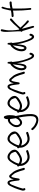

<svg xmlns="http://www.w3.org/2000/svg" viewBox="2024 -2805 1046 5134"><g transform="rotate(-90 2547.0 -238.0)"><path d="M365 -499C338 -475 326 -435 317 -392C308 -457 295 -540 246 -557C213 -568 186 -549 170 -531C159 -519 148 -502 138 -481C125 -459 109 -424 87 -372C53 -292 50 -265 29 -204C18 -174 11 -146 23 -112L29 -96C38 -71 98 -83 81 -115L75 -131C68 -151 72 -162 81 -185V-186H82C87 -203 93 -223 99 -246C108 -279 165 -428 177 -453C186 -470 194 -482 201 -490V-491C207 -498 213 -501 219 -503C234 -508 236 -505 246 -492C252 -481 258 -465 262 -445V-444C272 -404 277 -346 283 -303C286 -267 285 -244 310 -236C340 -229 342 -266 346 -293C348 -310 352 -329 355 -349C363 -393 372 -437 392 -455C404 -465 416 -449 430 -433L454 -402C473 -382 487 -359 500 -327C524 -276 551 -189 566 -128L572 -111C574 -106 579 -102 585 -100C606 -93 630 -101 626 -124V-125L621 -145H620C616 -156 611 -176 603 -202C576 -296 546 -385 486 -443C470 -461 456 -480 438 -498C416 -519 388 -525 365 -499Z M666 -292C655 -269 669 -250 679 -239C675 -184 685 -148 707 -107C754 -19 839 45 952 29C986 24 1016 16 1044 6L1083 -8C1119 -17 1095 -70 1064 -61H1063L1024 -46C1001 -38 976 -32 946 -27C887 -18 835 -39 804 -71C772 -102 741 -142 735 -199C763 -184 792 -175 824 -172C877 -168 924 -189 960 -209C1011 -235 1075 -272 1103 -330V-331C1128 -394 1094 -452 1061 -486C1031 -516 995 -544 955 -555C876 -576 825 -531 788 -479C753 -434 716 -368 695 -304C679 -304 669 -296 666 -292ZM739 -262 740 -264C754 -329 794 -399 824 -443C847 -476 868 -499 905 -503C957 -510 990 -480 1020 -448C1028 -439 1065 -341 1052 -347C1040 -325 1014 -306 988 -292V-291C959 -267 923 -249 884 -235C833 -217 780 -234 739 -262Z M1153 -292C1142 -269 1156 -250 1166 -239C1162 -184 1172 -148 1194 -107C1241 -19 1326 45 1439 29C1473 24 1503 16 1531 6L1570 -8C1606 -17 1582 -70 1551 -61H1550L1511 -46C1488 -38 1463 -32 1433 -27C1374 -18 1322 -39 1291 -71C1259 -102 1228 -142 1222 -199C1250 -184 1279 -175 1311 -172C1364 -168 1411 -189 1447 -209C1498 -235 1562 -272 1590 -330V-331C1615 -394 1581 -452 1548 -486C1518 -516 1482 -544 1442 -555C1363 -576 1312 -531 1275 -479C1240 -434 1203 -368 1182 -304C1166 -304 1156 -296 1153 -292ZM1226 -262 1227 -264C1241 -329 1281 -399 1311 -443C1334 -476 1355 -499 1392 -503C1444 -510 1477 -480 1507 -448C1515 -439 1552 -341 1539 -347C1527 -325 1501 -306 1475 -292V-291C1446 -267 1410 -249 1371 -235C1320 -217 1267 -234 1226 -262Z M1643 124 1671 155C1729 214 1808 257 1894 264C2016 268 2056 194 2064 81C2068 -54 2042 -193 2019 -308L2016 -321C2015 -326 2013 -330 2012 -336C2028 -381 2037 -444 2035 -503C2035 -539 2029 -576 2022 -600C2018 -614 2007 -666 1972 -657C1968 -656 1964 -654 1960 -652C1936 -631 1926 -592 1928 -548C1868 -562 1817 -517 1787 -482C1761 -451 1731 -412 1719 -362C1706 -306 1717 -256 1746 -220C1773 -182 1815 -157 1870 -176C1909 -190 1941 -222 1971 -261C1985 -189 2000 -97 2005 -24C2013 81 2015 177 1945 201H1944V202C1913 219 1868 208 1833 194C1789 178 1744 152 1712 117L1683 86C1678 80 1672 74 1663 74C1649 74 1635 90 1635 112C1635 117 1638 121 1643 124ZM1768 -298C1765 -338 1772 -369 1786 -395C1803 -428 1829 -460 1859 -480C1884 -496 1906 -498 1932 -489C1937 -446 1944 -386 1954 -340L1948 -327C1929 -281 1897 -245 1858 -230C1806 -213 1778 -249 1768 -298Z M2104 -292C2093 -269 2107 -250 2117 -239C2113 -184 2123 -148 2145 -107C2192 -19 2277 45 2390 29C2424 24 2454 16 2482 6L2521 -8C2557 -17 2533 -70 2502 -61H2501L2462 -46C2439 -38 2414 -32 2384 -27C2325 -18 2273 -39 2242 -71C2210 -102 2179 -142 2173 -199C2201 -184 2230 -175 2262 -172C2315 -168 2362 -189 2398 -209C2449 -235 2513 -272 2541 -330V-331C2566 -394 2532 -452 2499 -486C2469 -516 2433 -544 2393 -555C2314 -576 2263 -531 2226 -479C2191 -434 2154 -368 2133 -304C2117 -304 2107 -296 2104 -292ZM2177 -262 2178 -264C2192 -329 2232 -399 2262 -443C2285 -476 2306 -499 2343 -503C2395 -510 2428 -480 2458 -448C2466 -439 2503 -341 2490 -347C2478 -325 2452 -306 2426 -292V-291C2397 -267 2361 -249 2322 -235C2271 -217 2218 -234 2177 -262Z M2936 -499C2909 -475 2897 -435 2888 -392C2879 -457 2866 -540 2817 -557C2784 -568 2757 -549 2741 -531C2730 -519 2719 -502 2709 -481C2696 -459 2680 -424 2658 -372C2624 -292 2621 -265 2600 -204C2589 -174 2582 -146 2594 -112L2600 -96C2609 -71 2669 -83 2652 -115L2646 -131C2639 -151 2643 -162 2652 -185V-186H2653C2658 -203 2664 -223 2670 -246C2679 -279 2736 -428 2748 -453C2757 -470 2765 -482 2772 -490V-491C2778 -498 2784 -501 2790 -503C2805 -508 2807 -505 2817 -492C2823 -481 2829 -465 2833 -445V-444C2843 -404 2848 -346 2854 -303C2857 -267 2856 -244 2881 -236C2911 -229 2913 -266 2917 -293C2919 -310 2923 -329 2926 -349C2934 -393 2943 -437 2963 -455C2975 -465 2987 -449 3001 -433L3025 -402C3044 -382 3058 -359 3071 -327C3095 -276 3122 -189 3137 -128L3143 -111C3145 -106 3150 -102 3156 -100C3177 -93 3201 -101 3197 -124V-125L3192 -145H3191C3187 -156 3182 -176 3174 -202C3147 -296 3117 -385 3057 -443C3041 -461 3027 -480 3009 -498C2987 -519 2959 -525 2936 -499Z M3295 -232C3307 -291 3337 -349 3367 -387C3377 -400 3384 -411 3394 -419C3384 -356 3378 -283 3368 -218C3362 -178 3341 -107 3321 -110C3318 -110 3315 -111 3310 -114C3290 -136 3286 -187 3295 -232ZM3459 -486C3460 -502 3461 -515 3462 -527C3456 -543 3445 -568 3428 -560C3422 -558 3420 -554 3418 -549C3415 -537 3408 -506 3405 -484C3372 -472 3353 -452 3327 -422C3288 -378 3252 -312 3240 -242C3229 -177 3233 -112 3270 -75C3297 -48 3340 -42 3368 -73C3394 -103 3405 -156 3412 -208C3416 -241 3420 -274 3424 -309C3432 -252 3444 -197 3458 -143C3480 -60 3513 37 3549 96C3566 123 3582 140 3603 147C3656 162 3681 121 3694 94L3702 72C3715 34 3660 3 3650 52L3642 72C3637 83 3632 91 3626 96H3625V94H3621L3620 93C3614 91 3601 81 3585 63C3522 -51 3473 -227 3459 -402C3457 -415 3457 -425 3457 -437C3467 -444 3480 -477 3459 -486Z M3803 -232C3815 -291 3845 -349 3875 -387C3885 -400 3892 -411 3902 -419C3892 -356 3886 -283 3876 -218C3870 -178 3849 -107 3829 -110C3826 -110 3823 -111 3818 -114C3798 -136 3794 -187 3803 -232ZM3967 -486C3968 -502 3969 -515 3970 -527C3964 -543 3953 -568 3936 -560C3930 -558 3928 -554 3926 -549C3923 -537 3916 -506 3913 -484C3880 -472 3861 -452 3835 -422C3796 -378 3760 -312 3748 -242C3737 -177 3741 -112 3778 -75C3805 -48 3848 -42 3876 -73C3902 -103 3913 -156 3920 -208C3924 -241 3928 -274 3932 -309C3940 -252 3952 -197 3966 -143C3988 -60 4021 37 4057 96C4074 123 4090 140 4111 147C4164 162 4189 121 4202 94L4210 72C4223 34 4168 3 4158 52L4150 72C4145 83 4140 91 4134 96H4133V94H4129L4128 93C4122 91 4109 81 4093 63C4030 -51 3981 -227 3967 -402C3965 -415 3965 -425 3965 -437C3975 -444 3988 -477 3967 -486Z M4276 -208C4254 -192 4267 -162 4287 -159C4290 -148 4294 -133 4297 -120C4317 -46 4354 63 4372 120H4373L4377 134C4386 169 4427 151 4421 117L4418 103C4416 92 4407 63 4394 15C4381 -33 4367 -85 4352 -142L4342 -178C4356 -165 4373 -150 4391 -131C4411 -108 4436 -81 4464 -52C4492 -23 4511 -7 4515 -3V-2C4521 3 4547 22 4564 0C4575 -14 4568 -29 4559 -38L4550 -44C4544 -50 4524 -65 4492 -92C4464 -119 4441 -142 4422 -164C4404 -185 4390 -200 4375 -215C4392 -232 4412 -256 4434 -281C4471 -324 4537 -383 4582 -422L4610 -447C4617 -452 4620 -458 4620 -466C4620 -479 4612 -496 4594 -496C4586 -496 4579 -493 4574 -489L4544 -462C4524 -444 4499 -422 4474 -395C4429 -346 4384 -289 4335 -244C4330 -249 4325 -255 4320 -260C4313 -315 4304 -379 4303 -423C4301 -515 4301 -567 4318 -645L4331 -709C4337 -744 4284 -755 4276 -720L4263 -656C4252 -602 4286 -216 4276 -208Z M4693 -451H4686C4670 -451 4658 -438 4658 -424C4658 -409 4672 -397 4686 -397H4694C4745 -397 4791 -406 4830 -413V-374C4830 -234 4837 -76 4852 43L4853 54C4860 90 4905 80 4900 45L4899 35C4898 30 4897 13 4894 -13C4884 -115 4886 -255 4886 -373C4886 -391 4886 -408 4887 -425C4903 -431 4922 -433 4941 -437C4968 -442 5012 -449 5038 -449H5047C5062 -449 5075 -460 5075 -476C5075 -492 5064 -505 5047 -505H5038C5021 -505 4996 -501 4996 -501C4956 -497 4920 -490 4889 -481V-486C4892 -557 4899 -583 4917 -640L4932 -682C4943 -715 4901 -738 4891 -704L4874 -661C4871 -653 4834 -490 4834 -490C4833 -483 4833 -476 4833 -469C4797 -460 4740 -451 4693 -451Z"/></g></svg>

Font: Stray Cat
Style: BdCn
Weight: 700
Version: Version 1.0